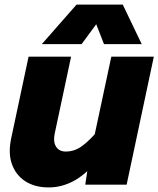

<svg xmlns="http://www.w3.org/2000/svg" viewBox="-20 -808 693 840"><path d="M291 -560 219 -222Q212 -187 225.5 -166Q239 -145 268 -145Q306 -145 339 -169Q372 -193 419 -248L406 -105Q353 -43 301 -15.5Q249 12 193 12Q133 12 91.5 -14.5Q50 -41 32.5 -89Q15 -137 29 -203L105 -560ZM653 -560 534 0H353L366 -87L467 -560ZM163 -615 315 -788H517L600 -615H435L401 -702L337 -615Z"/></svg>

Font: Azeret Mono Thin ExtraBold
Style: Italic
Weight: 800
Italic angle: -12°
Version: Version 1.002